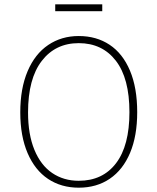

<svg xmlns="http://www.w3.org/2000/svg" viewBox="-20 -860 730 890"><path d="M616 -340Q616 -230 583 -151.5Q550 -73 489 -31.5Q428 10 345 10Q264 10 203 -30.5Q142 -71 108 -150Q74 -229 74 -339Q74 -450 108 -530Q142 -610 203.5 -651.5Q265 -693 345 -693Q427 -693 488 -652.5Q549 -612 582.5 -532.5Q616 -453 616 -340ZM110 -339Q110 -237 139.5 -165.5Q169 -94 222 -58Q275 -22 345 -22Q456 -22 518 -103.5Q580 -185 580 -340Q580 -497 517 -578.5Q454 -660 345 -660Q237 -660 173.5 -577.5Q110 -495 110 -339ZM236 -808V-840H454V-808Z"/></svg>

Font: FiraGO UltraLight
Style: Regular
Weight: 200
Designer: bBox Type
Foundry: bBox Type GmbH
Version: Version 1.001